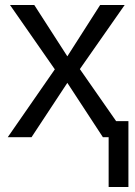

<svg xmlns="http://www.w3.org/2000/svg" viewBox="-20 -548 540 767"><path d="M391 0 249 -217 106 0H11L199 -271L20 -528H117L249 -323L380 -528H478L299 -272L444 -64H493V199H414V0Z"/></svg>

Font: Libra Sans
Style: Regular
Weight: 400
Foundry: Context Ltd
Version: Version 1.002